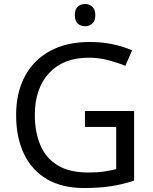

<svg xmlns="http://www.w3.org/2000/svg" viewBox="-20 -935 768 965"><path d="M407 -377H654V-27Q596 -8 537 1Q478 10 403 10Q292 10 216 -34.5Q140 -79 100.5 -161.5Q61 -244 61 -357Q61 -468 104.5 -550.5Q148 -633 231 -678.5Q314 -724 431 -724Q491 -724 544.5 -713Q598 -702 644 -682L610 -604Q572 -620 524.5 -632.5Q477 -645 426 -645Q298 -645 226.5 -567.5Q155 -490 155 -357Q155 -272 182.5 -206.5Q210 -141 269 -104.5Q328 -68 424 -68Q471 -68 504 -73Q537 -78 564 -85V-297H407ZM408 -915Q428 -915 443.5 -901.5Q459 -888 459 -859Q459 -830 443.5 -816.5Q428 -803 408 -803Q386 -803 371 -816.5Q356 -830 356 -859Q356 -888 371 -901.5Q386 -915 408 -915Z"/></svg>

Font: Apis
Style: Regular
Weight: 400
Designer: Monotype Design Team
Foundry: Monotype Imaging Inc.
Version: Version 2.000; build 0001